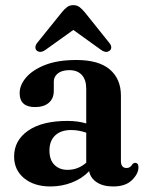

<svg xmlns="http://www.w3.org/2000/svg" viewBox="-20 -696 556 728"><path d="M33.5 -102.5Q33.5 -163.5 86.5 -200.5Q139.5 -237.5 235.5 -237.5Q275 -237.5 307 -228V-359.5Q307 -393.5 290.2 -411.8Q273.5 -430 243 -430Q214.5 -430 199.2 -417.5Q184 -405 184 -387V-351.5Q184 -322.5 165 -306.2Q146 -290 113 -290Q54.5 -290 54.5 -343Q54.5 -373.5 79 -402.2Q103.5 -431 151.2 -449.8Q199 -468.5 269.5 -468.5Q354.5 -468.5 396.5 -432.5Q438.5 -396.5 438.5 -333.5V-86Q438.5 -59 460 -59Q474 -59 481.5 -72.5Q486.5 -78.5 492 -78.5Q505 -78.5 505 -61.5Q505 -37.5 480.5 -13.2Q456 11 409 11Q371 11 347 -4.8Q323 -20.5 318 -47Q291.5 -19 252.8 -4Q214 11 171.5 11Q109.5 11 71.5 -20.2Q33.5 -51.5 33.5 -102.5ZM167.5 -125.5Q167.5 -89.5 186.5 -70.8Q205.5 -52 236 -52Q276 -52 307 -79V-193Q294 -197.5 279.8 -200.2Q265.5 -203 249.5 -203Q211 -203 189.2 -182.5Q167.5 -162 167.5 -125.5ZM396.5 -504.5Q383 -493 363 -507L258 -582.5L152.5 -507Q133 -493 119 -504.5Q114.5 -508.5 114.2 -516.5Q114 -524.5 121.5 -534L215 -650Q225 -662.5 234.8 -669.5Q244.5 -676.5 258 -676.5Q271.5 -676.5 281 -669.5Q290.5 -662.5 301 -650L394 -534Q402 -524.5 401.8 -516.5Q401.5 -508.5 396.5 -504.5Z"/></svg>

Font: Fraunces 72pt Soft SemiBold
Style: Regular
Weight: 600
Version: Version 1.000;[b76b70a41]